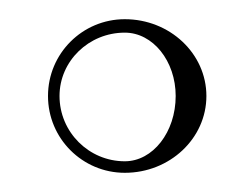

<svg xmlns="http://www.w3.org/2000/svg" viewBox="-20 -160 260 200"><path d="M30 -60C30 -15.8 65.8 20 110 20C156.9 20 195 -15.8 195 -60C195 -104.2 156.9 -140 110 -140C65.8 -140 30 -104.2 30 -60ZM42 -60C42 -96.4 72.5 -126 110 -126C139.3 -126 163 -96.4 163 -60C163 -22.5 139.3 8 110 8C72.5 8 42 -22.5 42 -60Z"/></svg>

Font: Sortefax
Style: Medium
Weight: 500
Designer: gluk
Foundry: gluk
Version: Version 0.261